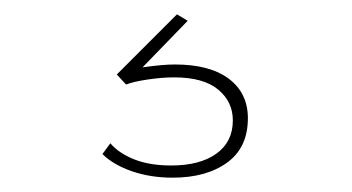

<svg xmlns="http://www.w3.org/2000/svg" viewBox="-20 -25 492 268"><path d="M224 65Q273 65 299.5 85Q326 105 326 140Q326 181 297 202Q268 223 221 223Q190 223 164 214Q138 205 123 190L134 175Q146 189 167.5 197.5Q189 206 219 206Q259 206 282 189.5Q305 173 305 143Q305 117 284.5 100Q264 83 223 83Q206 83 186 86Q166 89 156 93L143 79L227 -5L242 4L179 69Q207 65 224 65Z"/></svg>

Font: Josefin Sans Thin
Style: Italic
Weight: 200
Italic angle: -7°
Designer: Santiago Orozco
Foundry: Typemade
Version: Version 2.000